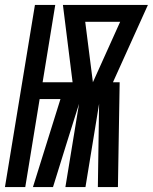

<svg xmlns="http://www.w3.org/2000/svg" viewBox="-48 -755 617 775"><path d="M-28 0 93 -735H175L124 -423H245L206 -735H549L408 -423H435L428 0H347L352 -336L297 0H216L271 -336L221 -177L166 0H85L196 -355H112L54 0ZM327 -423 437 -667H296Z"/></svg>

Font: Iosevka Curly Extrabold
Style: Italic
Weight: 800
Italic angle: -9°
Monospace: yes
Designer: Belleve Invis
Foundry: Belleve Invis
Version: Version 22.1.2; ttfautohint (v1.8.4)